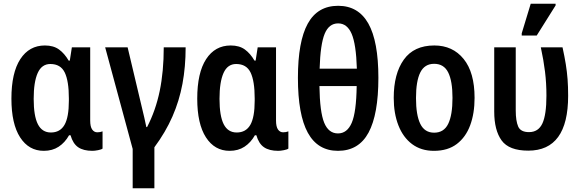

<svg xmlns="http://www.w3.org/2000/svg" viewBox="-20 -796 3113 1026"><path d="M214 10Q134 10 87.5 -62Q41 -134 41 -269Q41 -407 88.5 -480Q136 -553 220 -553Q266 -553 295.5 -531.5Q325 -510 347 -472H353L364 -543H462V-152Q462 -119 472.5 -104Q483 -89 500 -89Q515 -89 528 -94V-2Q522 3 504 6.5Q486 10 474 10Q426 10 398 -9Q370 -28 357 -73H349Q327 -34 293.5 -12Q260 10 214 10ZM252 -88Q301 -88 324.5 -128.5Q348 -169 348 -258V-270Q348 -363 326 -408.5Q304 -454 249 -454Q203 -454 181.5 -406Q160 -358 160 -268Q160 -176 182.5 -132Q205 -88 252 -88Z M689 210V0L542 -543H662L737 -227Q744 -198 751 -168Q758 -138 762 -117H766Q812 -206 833.5 -310Q855 -414 855 -543H972Q972 -439 955 -348Q938 -257 901.5 -173.5Q865 -90 805 -9V210Z M1207 10Q1127 10 1080.5 -62Q1034 -134 1034 -269Q1034 -407 1081.5 -480Q1129 -553 1213 -553Q1259 -553 1288.5 -531.5Q1318 -510 1340 -472H1346L1357 -543H1455V-152Q1455 -119 1465.5 -104Q1476 -89 1493 -89Q1508 -89 1521 -94V-2Q1515 3 1497 6.5Q1479 10 1467 10Q1419 10 1391 -9Q1363 -28 1350 -73H1342Q1320 -34 1286.5 -12Q1253 10 1207 10ZM1245 -88Q1294 -88 1317.5 -128.5Q1341 -169 1341 -258V-270Q1341 -363 1319 -408.5Q1297 -454 1242 -454Q1196 -454 1174.5 -406Q1153 -358 1153 -268Q1153 -176 1175.5 -132Q1198 -88 1245 -88Z M1786 10Q1678 10 1625 -86.5Q1572 -183 1572 -380Q1572 -574 1624.5 -669.5Q1677 -765 1787 -765Q1895 -765 1948.5 -670Q2002 -575 2002 -380Q2002 -185 1949.5 -87.5Q1897 10 1786 10ZM1688 -429H1887Q1883 -560 1859 -615.5Q1835 -671 1787 -671Q1738 -671 1715 -615.5Q1692 -560 1688 -429ZM1786 -83Q1835 -83 1859.5 -139.5Q1884 -196 1886 -336H1687Q1689 -197 1712.5 -140Q1736 -83 1786 -83Z M2516 -273Q2516 -190 2492.5 -126.5Q2469 -63 2421 -26.5Q2373 10 2299 10Q2230 10 2182 -26Q2134 -62 2109 -126Q2084 -190 2084 -273Q2084 -402 2138 -477.5Q2192 -553 2301 -553Q2399 -553 2457.5 -481Q2516 -409 2516 -273ZM2203 -272Q2203 -181 2226 -134Q2249 -87 2300 -87Q2352 -87 2375 -134Q2398 -181 2398 -273Q2398 -363 2375 -409Q2352 -455 2300 -455Q2249 -455 2226 -409Q2203 -363 2203 -272Z M2803 9Q2700 9 2660.5 -45.5Q2621 -100 2621 -200V-543H2736V-206Q2736 -150 2749 -120Q2762 -90 2807 -90Q2857 -90 2878.5 -136.5Q2900 -183 2900 -285Q2900 -351 2892.5 -412.5Q2885 -474 2870 -543H2986Q2997 -493 3003.5 -452.5Q3010 -412 3013 -372.5Q3016 -333 3016 -284Q3016 9 2803 9ZM2768 -606V-618L2816 -776H2949V-767L2848 -606Z"/></svg>

Font: Noto Sans Condensed SemiBold
Style: Regular
Weight: 600
Width: 3
Designer: Monotype Design Team
Foundry: Monotype Imaging Inc.
Version: Version 2.013; ttfautohint (v1.8.4.7-5d5b)